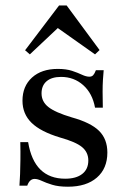

<svg xmlns="http://www.w3.org/2000/svg" viewBox="-20 -684 476 715"><path d="M233.1 11.3Q197.6 11.3 174.2 4Q150.8 -3.2 135.5 -10.5Q120.2 -17.7 108.9 -17.7Q90.3 -17.7 81.5 7.3H52.4Q54 -12.9 54.8 -35.9Q55.6 -58.9 56 -88.3Q56.5 -117.7 55.6 -154.8H84.7Q96 -86.3 130.6 -52.4Q165.3 -18.5 222.6 -18.5Q263.7 -18.5 286.3 -36.3Q308.9 -54 308.9 -86.3Q308.9 -116.9 285.5 -136.3Q262.1 -155.6 204 -171.8Q131.5 -193.5 97.6 -226.6Q63.7 -259.7 63.7 -308.9Q63.7 -362.9 99.2 -395.2Q134.7 -427.4 195.2 -427.4Q226.6 -427.4 248.4 -420.2Q270.2 -412.9 285.5 -405.6Q300.8 -398.4 312.9 -398.4Q321.8 -398.4 327 -404Q332.3 -409.7 337.1 -422.6H366.1Q364.5 -405.6 363.3 -386.3Q362.1 -366.9 362.1 -342.3Q362.1 -317.7 362.9 -283.1H333.9Q324.2 -336.3 289.9 -366.9Q255.6 -397.6 207.3 -397.6Q172.6 -397.6 153.6 -381.5Q134.7 -365.3 134.7 -336.3Q134.7 -305.6 160.1 -285.5Q185.5 -265.3 247.6 -246.8Q317.7 -227.4 348.8 -196.8Q379.8 -166.1 379.8 -116.1Q379.8 -56.5 340.7 -22.6Q301.6 11.3 233.1 11.3ZM91.1 -481.5 73.4 -496.8 200 -663.7H228.2L350.8 -497.6L333.9 -481.5L174.2 -594.4L215.3 -598.4Z"/></svg>

Font: Playfair 5pt SemiExpanded Light Medium
Style: Regular
Weight: 500
Version: Version 2.203